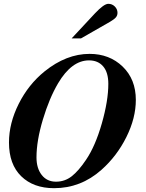

<svg xmlns="http://www.w3.org/2000/svg" viewBox="-20 -967 762 1005"><path d="M691 -444Q691 -349 641.5 -249.5Q592 -150 511 -78Q403 18 263 18Q155 18 91 -44.5Q27 -107 27 -221Q27 -322 78 -423.5Q129 -525 213 -593Q327 -685 449 -685Q553 -685 622 -618.5Q691 -552 691 -444ZM547 -528Q547 -588 520 -619.5Q493 -651 446 -651Q355 -651 284 -531Q238 -453 204.5 -341.5Q171 -230 171 -143Q171 -86 198.5 -51Q226 -16 273 -16Q319 -16 355 -44Q391 -72 430 -130Q479 -202 513 -321Q547 -440 547 -528ZM355 -766 477 -897Q524 -947 547 -947Q567 -947 581 -933Q595 -919 595 -900Q595 -886 586.5 -876Q578 -866 556 -853L404 -766Z"/></svg>

Font: STIX MathJax Latin
Style: Bold Italic
Weight: 700
Italic angle: -16.33°
Designer: MicroPress Inc., with final additions and corrections provided by Coen Hoffman, Elsevier (retired)
Version: Version 1.1.1